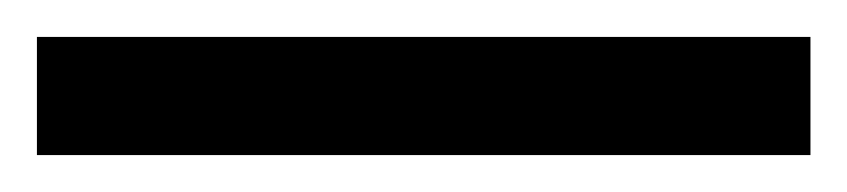

<svg xmlns="http://www.w3.org/2000/svg" viewBox="-22 70 459 104"><path d="M417 154V90H-2V154Z"/></svg>

Font: Noto Sans Thai
Style: Regular
Weight: 400
Designer: Monotype Design Team
Foundry: Monotype Imaging Inc.
Version: Version 1.901